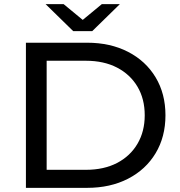

<svg xmlns="http://www.w3.org/2000/svg" viewBox="-20 -906 866 926"><path d="M105 0V-700H400Q512 -700 597.5 -656Q683 -612 730.5 -533Q778 -454 778 -350Q778 -246 730.5 -167Q683 -88 597.5 -44Q512 0 400 0ZM205 -87H394Q481 -87 544.5 -120Q608 -153 643 -212.5Q678 -272 678 -350Q678 -429 643 -488Q608 -547 544.5 -580Q481 -613 394 -613H205ZM333 -756 200 -886H287L419 -777H339L471 -886H558L425 -756Z"/></svg>

Font: MOST Montserrat Medium
Style: Regular
Weight: 500
Designer: Julieta Ulanovsky
Foundry: Julieta Ulanovsky
Version: Version 8.000;March 11, 2024;FontCreator 15.0.0.2926 64-bit